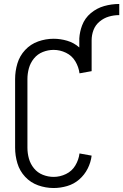

<svg xmlns="http://www.w3.org/2000/svg" viewBox="-20 -938 620 966"><path d="M250 8Q210 8 172 -5.5Q134 -19 106.5 -48.5Q79 -78 67.5 -116.5Q56 -155 56 -195V-540Q56 -580 67.5 -618.5Q79 -657 106.5 -686.5Q134 -716 172 -729.5Q210 -743 250 -743Q284 -743 318 -733Q352 -723 378 -700L379 -699V-735H441V-580L380 -569Q376 -601 359 -629.5Q342 -658 312 -672.5Q282 -687 250 -687Q222 -687 195.5 -676.5Q169 -666 151 -644Q133 -622 125.5 -595Q118 -568 118 -540V-195Q118 -167 125.5 -140Q133 -113 151 -91Q169 -69 195.5 -58.5Q222 -48 250 -48Q282 -48 312 -62.5Q342 -77 359 -105.5Q376 -134 380 -166L441 -155Q437 -121 421 -89.5Q405 -58 378.5 -35Q352 -12 318 -2Q284 8 250 8ZM379 -735V-736V-745Q381 -778 393 -810Q407 -847 437 -872Q467 -897 504 -907.5Q541 -918 580 -918V-862Q553 -862 527.5 -854.5Q502 -847 481 -829.5Q460 -812 450.5 -787Q441 -762 441 -735ZM379 -736V-739Z"/></svg>

Font: Iosevka SS01 Light
Style: Regular
Weight: 300
Monospace: yes
Designer: Belleve Invis
Foundry: Belleve Invis
Version: 2.3.3; ttfautohint (v1.8.3)